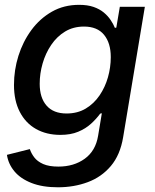

<svg xmlns="http://www.w3.org/2000/svg" viewBox="-20 -564 645 798"><path d="M220.7 214.4Q156.2 214.4 110.8 196.5Q65.4 178.7 40 148.2Q14.6 117.7 8.8 79.6L104 55.7Q109.9 73.7 122.6 90.3Q135.3 106.9 159.4 117.7Q183.6 128.4 222.7 128.4Q287.1 128.4 332.3 95.7Q377.4 63 387.7 0.5L403.3 -93.3L396.5 -91.8Q380.4 -69.8 358.2 -49.6Q335.9 -29.3 304.9 -16.4Q273.9 -3.4 231 -3.4Q173.3 -3.4 129.9 -27.8Q86.4 -52.2 62.3 -98.9Q38.1 -145.5 38.1 -210.9Q38.1 -272.9 56.6 -332Q75.2 -391.1 110.4 -439Q145.5 -486.8 195.6 -515.4Q245.6 -543.9 308.6 -543.9Q343.8 -543.9 368.9 -535.2Q394 -526.4 411.4 -512Q428.7 -497.6 439.9 -480.7Q451.2 -463.9 457.5 -448.2L463.4 -449.2L478 -535.6H582L491.7 6.8Q479.5 80.1 440.7 126Q401.9 171.9 344.7 193.1Q287.6 214.4 220.7 214.4ZM256.8 -92.3Q302.2 -92.3 336.4 -112.8Q370.6 -133.3 393.8 -167.5Q417 -201.7 428.7 -242.9Q440.4 -284.2 440.4 -326.7Q440.4 -385.3 412.4 -419.4Q384.3 -453.6 329.1 -453.6Q284.7 -453.6 250.5 -432.9Q216.3 -412.1 192.9 -377.4Q169.4 -342.8 157.2 -300.5Q145 -258.3 145 -215.8Q145 -157.7 173.6 -125Q202.1 -92.3 256.8 -92.3Z"/></svg>

Font: Inter 20pt Medium
Style: Italic
Weight: 500
Italic angle: -9.3988°
Version: Version 4.001;git-66647c0bb